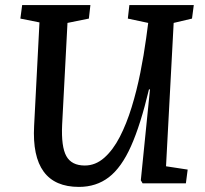

<svg xmlns="http://www.w3.org/2000/svg" viewBox="-20 -720 805 754"><path d="M632 -67 717 -54 710 0H540L533 -12L569 -369H565Q532 -230 494.5 -146Q457 -62 407.5 -24Q358 14 290 14Q101 14 114 -226L135 -632L60 -647L67 -700H335L329 -647L245 -630L224 -230Q220 -144 240.5 -107Q261 -70 313 -70Q355 -70 389.5 -100.5Q424 -131 450.5 -182.5Q477 -234 497 -299Q517 -364 531 -434Q545 -504 554 -570L562 -630L482 -647L488 -700H741L734 -647L662 -630Z"/></svg>

Font: Literata 12pt Medium
Style: Italic
Weight: 500
Italic angle: -2°
Designer: Latin by Veronika Burian and Jose Scaglione. Greek by Irene Vlachou. Cyrillic by Vera Evstafieva
Foundry: TypeTogether
Version: Version 3.002